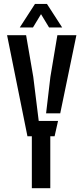

<svg xmlns="http://www.w3.org/2000/svg" viewBox="-20 -984 436 1004"><path d="M146.5 0V-271.5H123.5L17 -800H116.5L154 -582L182.5 -351.5H283.5L265.5 -271.5H243V0ZM221 -391.5 243.5 -582 280 -800H379.5L295 -391.5ZM83.5 -840.5 163 -963.5H225.5L305 -840.5H236.5L194.5 -910L152.5 -840.5Z"/></svg>

Font: Big Shoulders Stencil Text Thin SemiBold
Style: Regular
Weight: 600
Version: Version 2.001